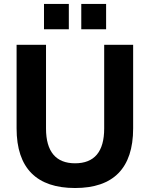

<svg xmlns="http://www.w3.org/2000/svg" viewBox="-20 -947 763 978"><path d="M362.3 10.7C556.6 10.7 658.2 -89.4 658.2 -293V-718.8H510.7V-292.5C510.7 -173.8 460.4 -115.2 362.3 -115.2C265.6 -115.2 214.4 -173.8 214.4 -292.5V-718.8H64.5V-293C64.5 -89.4 167.5 10.7 362.3 10.7ZM520.5 -797.9V-926.8H394V-797.9ZM330.6 -797.9V-926.8H204.1V-797.9Z"/></svg>

Font: Winston
Style: Bold
Weight: 700
Designer: Vernon Adams, Kim Jin-seong, David Berlow, Cristiano Sobral
Foundry: The Winston Project Authors
Version: Version 3.004